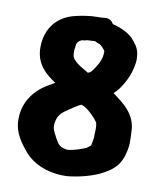

<svg xmlns="http://www.w3.org/2000/svg" viewBox="-82 -784 721 861"><g transform="rotate(10 278.5 -353.5)"><path d="M23 -202C23 -139 58 -98 88 -61C126 -18 186 8 255 11H281C332 6 384 -7 426 -26C452 -39 484 -57 503 -84C520 -108 529 -140 532 -169C533 -178 534 -185 533 -199C533 -209 533 -218 532 -231C532 -315 472 -355 423 -392C454 -421 476 -462 489 -502V-503C495 -525 503 -553 496 -587C491 -614 475 -632 462 -646V-647C438 -671 404 -687 367 -696L364 -699C355 -714 342 -718 331 -718H328C318 -717 315 -716 308 -716H295C286 -716 276 -715 271 -715H269C245 -713 220 -709 195 -703C114 -685 64 -625 64 -537C64 -460 113 -422 157 -392C151 -388 143 -384 135 -379C75 -347 22 -288 23 -202ZM185 -200V-208C186 -213 186 -219 188 -226C194 -254 214 -269 243 -288C259 -298 275 -310 290 -316C296 -314 302 -311 308 -308C316 -303 329 -293 337 -285C345 -276 360 -263 364 -255C365 -254 367 -251 369 -248C369 -245 370 -241 371 -238C371 -232 372 -229 372 -226V-210C372 -207 371 -202 371 -194V-180C369 -168 366 -147 364 -143C362 -141 353 -134 346 -129C324 -120 298 -111 273 -107C269 -107 264 -106 263 -106C251 -107 239 -111 233 -114L232 -115C219 -121 208 -142 194 -170C188 -182 185 -192 185 -200ZM216 -535V-555C216 -557 217 -562 218 -565V-568C218 -588 233 -602 252 -602H255C262 -606 269 -605 280 -606C288 -606 295 -607 301 -607C307 -603 313 -601 318 -599H320C326 -597 337 -587 343 -579C350 -572 350 -569 349 -561V-557C349 -543 341 -521 335 -511C326 -495 313 -474 305 -468C303 -466 301 -465 293 -462C292 -463 289 -465 287 -466C263 -480 247 -488 232 -503C221 -513 217 -521 216 -535Z"/></g></svg>

Font: Hussar Pisanka
Style: Blk
Weight: 700
Designer: Robert Jablonski
Foundry: Cannot Into Space Fonts
Version: Version 1.070